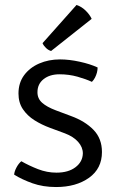

<svg xmlns="http://www.w3.org/2000/svg" viewBox="-20 -742 474 774"><path d="M37 -38Q38 -51 46.5 -67Q55 -83 66 -92Q96.5 -74.5 133 -60.2Q169.5 -46 207.5 -46Q255.5 -46 284.2 -67.8Q313 -89.5 314 -123.5Q314 -148.5 295 -170Q276 -191.5 241.5 -204.5L182 -226.5Q148 -239 119 -257.2Q90 -275.5 72.2 -302Q54.5 -328.5 54.5 -365Q54.5 -408 77.2 -438.8Q100 -469.5 138 -486Q176 -502.5 222 -502.5Q259 -502.5 301.2 -493.2Q343.5 -484 373.5 -470Q373.5 -460 370.8 -449.5Q368 -439 363 -429.2Q358 -419.5 350.5 -412Q327 -423 292.5 -432.8Q258 -442.5 220 -442.5Q180.5 -442.5 155.8 -423Q131 -403.5 131 -370Q131 -344.5 149.8 -327.8Q168.5 -311 205.5 -297L267 -274Q323 -253.5 357 -218.5Q391 -183.5 391 -129Q391 -62.5 338.8 -25.2Q286.5 12 206 12Q153.5 12 110.8 -3.2Q68 -18.5 37 -38ZM288.5 -722Q308.5 -715.5 325 -699.5Q341.5 -683.5 349.5 -666L186 -536.5Q175 -539.5 165.5 -548.5Q156 -557.5 151.5 -568Z"/></svg>

Font: Signika
Style: Regular
Weight: 300
Designer: Anna Giedry
Foundry: Anna Giedry
Version: Version 2.000